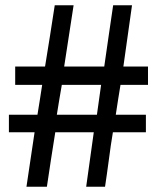

<svg xmlns="http://www.w3.org/2000/svg" viewBox="-20 -707 636 733"><path d="M216 -383Q211 -354 206.5 -327.5Q202 -301 197 -269H350L366 -383ZM440 -383Q435 -354 431 -327.5Q427 -301 422 -269H537V-202H411Q407 -179 403 -151.5Q399 -124 395.5 -96.5Q392 -69 388 -42Q384 -15 381 6H309L338 -202H191Q183 -152 174.5 -97Q166 -42 159 6H81L112 -202H14V-269H123Q128 -299 132 -325Q136 -351 141 -383H38V-453H152Q161 -510 171 -571Q181 -632 189 -687H261L225 -453H378Q386 -510 395 -571Q404 -632 412 -687H484L451 -453H545V-383Z"/></svg>

Font: Ekushey Kolom
Style: Bold
Weight: 700
Designer: Al Mamun Sumon
Foundry: Al Mamun Sumon
Version: Version 1.0